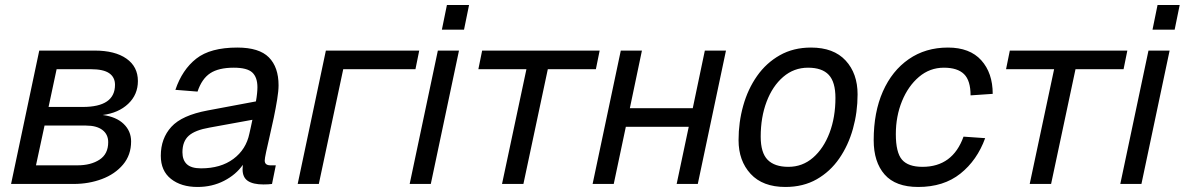

<svg xmlns="http://www.w3.org/2000/svg" viewBox="-20 -731 4708 763"><path d="M24 0 136 -530H356Q437 -530 482.5 -498Q528 -466 528 -409Q528 -355 489.5 -318.5Q451 -282 388 -274Q442 -267 471.5 -238.5Q501 -210 501 -169Q501 -115 469 -77Q437 -39 385 -19.5Q333 0 273 0ZM173 -306H309Q437 -306 437 -394Q437 -424 414 -440Q391 -456 341 -456H205ZM123 -74H288Q341 -74 375.5 -96.5Q410 -119 410 -166Q410 -197 387 -214.5Q364 -232 322 -232H157Z M944 -58Q944 -67 945 -76Q918 -37 870.5 -12.5Q823 12 765 12Q700 12 659.5 -20Q619 -52 619 -112Q619 -181 661 -227Q703 -273 805 -292L997 -328Q1000 -344 1001.5 -359Q1003 -374 1003 -384Q1003 -424 982.5 -443Q962 -462 909 -462Q849 -462 815.5 -440Q782 -418 765 -367L677 -374Q704 -454 760 -498Q816 -542 923 -542Q1010 -542 1048.5 -503Q1087 -464 1087 -392Q1087 -370 1081.5 -336Q1076 -302 1068 -263.5Q1060 -225 1051.5 -189Q1043 -153 1037.5 -127Q1032 -101 1032 -93Q1032 -74 1055 -74H1076L1061 0Q1047 2 1027 2Q986 2 965 -12Q944 -26 944 -58ZM705 -126Q705 -95 722.5 -78.5Q740 -62 779 -62Q857 -62 907.5 -99.5Q958 -137 971 -200Q973 -210 976.5 -224.5Q980 -239 983 -255L813 -224Q755 -214 730 -191.5Q705 -169 705 -126Z M1163 0 1275 -530H1646L1631 -456H1344L1247 0Z M1608 0 1720 -530H1804L1692 0ZM1736 -613 1756 -711H1844L1824 -613Z M1975 0 2072 -456H1881L1896 -530H2363L2348 -456H2157L2060 0Z M2335 0 2447 -530H2531L2483 -301H2733L2781 -530H2865L2753 0H2669L2717 -227H2467L2419 0Z M3101 12Q3011 12 2963 -40Q2915 -92 2915 -174Q2915 -245 2933.5 -311Q2952 -377 2988.5 -429Q3025 -481 3079 -511.5Q3133 -542 3203 -542Q3293 -542 3340.5 -490.5Q3388 -439 3388 -356Q3388 -285 3369.5 -219Q3351 -153 3315 -101Q3279 -49 3225.5 -18.5Q3172 12 3101 12ZM3113 -68Q3169 -68 3211 -104.5Q3253 -141 3276.5 -203Q3300 -265 3300 -342Q3300 -405 3273.5 -433.5Q3247 -462 3191 -462Q3135 -462 3092.5 -425.5Q3050 -389 3026.5 -327Q3003 -265 3003 -188Q3003 -124 3030.5 -96Q3058 -68 3113 -68Z M3629 12Q3539 12 3495.5 -37.5Q3452 -87 3452 -174Q3452 -285 3488.5 -367.5Q3525 -450 3591.5 -496Q3658 -542 3747 -542Q3834 -542 3879.5 -491.5Q3925 -441 3925 -358L3837 -352Q3837 -411 3811 -436.5Q3785 -462 3731 -462Q3675 -462 3632 -425.5Q3589 -389 3564.5 -329Q3540 -269 3540 -198Q3540 -125 3564.5 -96.5Q3589 -68 3646 -68Q3766 -68 3809 -188L3895 -182Q3863 -94 3796.5 -41Q3730 12 3629 12Z M4072 0 4169 -456H3978L3993 -530H4460L4445 -456H4254L4157 0Z M4432 0 4544 -530H4628L4516 0ZM4560 -613 4580 -711H4668L4648 -613Z"/></svg>

Font: Geist Regular
Style: Italic
Weight: 400
Italic angle: -12°
Designer: Basement.studio, Andrés Briganti, Mateo Zaragoza
Foundry: Basement.studio, Vercel, Andrés Briganti, Guido Ferreyra, Mateo Zaragoza
Version: Version 1.500; ttfautohint (v1.8.4.7-5d5b)